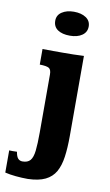

<svg xmlns="http://www.w3.org/2000/svg" viewBox="-136 -700 544 949"><g transform="rotate(10 136.5 -225.0)"><path d="M155.8 -531.7Q117.2 -531.7 94.7 -547.1Q72.3 -562.5 72.3 -592.3Q72.3 -620.6 96.2 -636.2Q120.1 -651.9 155.8 -651.9Q193.4 -651.9 216.8 -636.2Q240.2 -620.6 240.2 -592.3Q240.2 -564 217 -547.9Q193.8 -531.7 155.8 -531.7ZM74.2 201.7Q44.4 201.7 13.9 198.7Q-16.6 195.8 -40.5 189.9V78.6Q-36.6 79.1 -23.7 79.1Q-10.7 79.1 -1.5 78.6Q2.4 102.5 11 111.8Q19.5 121.1 33.2 121.1Q59.6 121.1 72.3 106.2Q85 91.3 88.9 57.1Q92.8 22.9 92.8 -34.2V-325.7Q92.8 -350.1 81.1 -357.4Q69.3 -364.7 34.7 -365.2Q34.7 -385.3 34.7 -404.5Q34.7 -423.8 34.7 -443.4Q63.5 -442.9 88.6 -442.9Q113.8 -442.9 138.2 -442.9Q163.6 -442.9 189.5 -443.4Q215.3 -443.8 242.2 -445.3V-43.5Q242.2 16.6 235.8 61.8Q229.5 106.9 212.2 137.5Q194.8 168 161.6 184.1Q128.4 200.2 74.2 201.7Z"/></g></svg>

Font: Kameron
Style: Bold
Weight: 700
Designer: Vernon Adams
Foundry: Vernon Adams
Version: Version 1.100